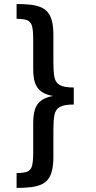

<svg xmlns="http://www.w3.org/2000/svg" viewBox="-20 -798 471 943"><path d="M61.5 125V51.8Q96.2 51.8 113.5 45.2Q130.9 38.6 137 17.3Q143.1 -3.9 143.1 -47.9V-192.9Q143.1 -230 150.6 -257.3Q158.2 -284.7 179.4 -302Q200.7 -319.3 240.2 -326.7Q210 -332 190.9 -343.3Q171.9 -354.5 161.4 -371.3Q150.9 -388.2 147 -410.4Q143.1 -432.6 143.1 -460V-606Q143.1 -649.9 137 -670.9Q130.9 -691.9 113.5 -698.7Q96.2 -705.6 61.5 -705.6V-778.3Q100.1 -778.3 129.6 -774.9Q159.2 -771.5 180.7 -762.5Q202.1 -753.4 215.8 -736.3Q229.5 -719.2 235.8 -691.7Q242.2 -664.1 242.2 -624V-492.2Q242.2 -448.7 246.8 -421.1Q251.5 -393.6 272.5 -380.9Q293.5 -368.2 342.3 -368.2V-284.7Q294.4 -284.7 273.4 -272.5Q252.4 -260.3 247.3 -233.2Q242.2 -206.1 242.2 -160.6V-29.3Q242.2 10.7 235.8 38.3Q229.5 65.9 215.8 83Q202.1 100.1 180.7 109.1Q159.2 118.2 129.6 121.6Q100.1 125 61.5 125Z"/></svg>

Font: Comme Medium
Style: Regular
Weight: 500
Version: Version 1.000;gftools[0.9.27]